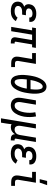

<svg xmlns="http://www.w3.org/2000/svg" viewBox="1494 -2290 1011 4040"><g transform="rotate(90 2000.0 -270.5)"><path d="M216 8Q189 8 162.5 5Q136 2 112 -6.5Q88 -15 67.5 -29.5Q47 -44 34 -65Q21 -86 17 -112Q13 -138 17 -165Q20 -184 28.5 -202.5Q37 -221 52 -235Q67 -249 85 -258.5Q103 -268 122 -274Q106 -282 94.5 -294Q83 -306 76.5 -322Q70 -338 68.5 -355.5Q67 -373 71 -392Q74 -412 83 -432.5Q92 -453 107 -469.5Q122 -486 141.5 -498Q161 -510 182 -516.5Q203 -523 224 -525.5Q245 -528 266 -528Q289 -528 311 -525.5Q333 -523 353.5 -516.5Q374 -510 392 -498Q410 -486 422.5 -469Q435 -452 439 -430Q443 -408 440 -386L439 -381H349V-383Q352 -399 345 -413Q338 -427 325.5 -435Q313 -443 297.5 -445.5Q282 -448 266 -448Q249 -448 232 -445Q215 -442 199.5 -433.5Q184 -425 173 -410Q162 -395 159 -378Q157 -367 159 -356.5Q161 -346 167 -337.5Q173 -329 182.5 -324Q192 -319 202 -315.5Q212 -312 223 -311Q234 -310 245 -310H301L288 -230H232Q219 -230 206 -229Q193 -228 180 -225Q167 -222 154.5 -216Q142 -210 131.5 -201Q121 -192 115 -180Q109 -168 106 -155Q104 -141 107 -127.5Q110 -114 118 -104Q126 -94 137.5 -88Q149 -82 162 -78Q175 -74 189 -73Q203 -72 217 -72Q235 -72 253.5 -74.5Q272 -77 290 -84.5Q308 -92 324 -104.5Q340 -117 350 -134L424 -98Q409 -71 385 -49.5Q361 -28 333 -15Q305 -2 275 3Q245 8 216 8Z M866 8Q844 8 822.5 2.5Q801 -3 786.5 -18Q772 -33 767.5 -54.5Q763 -76 767 -98L824 -440H710L637 0H546L619 -440H559L572 -520H988L975 -440H915L858 -98Q857 -93 857.5 -88Q858 -83 861.5 -79Q865 -75 870 -73.5Q875 -72 880 -72H896L895 8Z M1310 0Q1288 0 1267 -3.5Q1246 -7 1228 -16.5Q1210 -26 1197 -42Q1184 -58 1178 -77Q1172 -96 1172 -118Q1172 -140 1175 -161L1222 -440H1097V-520H1325L1263 -148Q1261 -135 1262 -122.5Q1263 -110 1269 -100Q1275 -90 1286 -85Q1297 -80 1310 -80H1391V0Z M1704 8Q1673 8 1646 -5.5Q1619 -19 1602.5 -43Q1586 -67 1576.5 -95.5Q1567 -124 1562.5 -153.5Q1558 -183 1557 -214Q1556 -245 1558 -276Q1560 -307 1563.5 -338.5Q1567 -370 1572 -401Q1577 -428 1582 -454.5Q1587 -481 1594.5 -507.5Q1602 -534 1612 -560Q1622 -586 1635 -611.5Q1648 -637 1664.5 -660.5Q1681 -684 1702.5 -703Q1724 -722 1751 -732.5Q1778 -743 1805 -743Q1836 -743 1863 -729.5Q1890 -716 1906.5 -692Q1923 -668 1932.5 -639.5Q1942 -611 1946.5 -581.5Q1951 -552 1952 -521Q1953 -490 1951.5 -459Q1950 -428 1946 -396.5Q1942 -365 1937 -334Q1933 -307 1927.5 -280.5Q1922 -254 1914.5 -227.5Q1907 -201 1897 -175Q1887 -149 1874 -123.5Q1861 -98 1844.5 -74.5Q1828 -51 1806.5 -32Q1785 -13 1758 -2.5Q1731 8 1704 8ZM1857 -407Q1859 -422 1860 -436.5Q1861 -451 1862.5 -466Q1864 -481 1864.5 -495.5Q1865 -510 1865 -524Q1865 -538 1864 -552.5Q1863 -567 1861 -581Q1859 -595 1856 -608.5Q1853 -622 1846.5 -634.5Q1840 -647 1828 -655Q1816 -663 1802 -663Q1787 -663 1773.5 -655Q1760 -647 1749 -635Q1738 -623 1729.5 -609.5Q1721 -596 1715 -582Q1709 -568 1703 -553.5Q1697 -539 1692 -524.5Q1687 -510 1683 -495.5Q1679 -481 1676 -466.5Q1673 -452 1670 -437Q1667 -422 1664 -407ZM1707 -72Q1722 -72 1735.5 -80Q1749 -88 1760 -100Q1771 -112 1779.5 -125.5Q1788 -139 1794 -153Q1800 -167 1806 -181.5Q1812 -196 1817 -210.5Q1822 -225 1826 -239.5Q1830 -254 1833.5 -268.5Q1837 -283 1840 -298Q1843 -313 1845 -328H1652Q1651 -313 1649.5 -298.5Q1648 -284 1646.5 -269Q1645 -254 1644.5 -239.5Q1644 -225 1644 -211Q1644 -197 1645.5 -182.5Q1647 -168 1648.5 -154Q1650 -140 1653 -126.5Q1656 -113 1662.5 -100.5Q1669 -88 1681 -80Q1693 -72 1707 -72Z M2199 8Q2171 8 2144.5 1Q2118 -6 2097 -21.5Q2076 -37 2062 -60Q2048 -83 2042 -109.5Q2036 -136 2036.5 -164Q2037 -192 2042 -221L2092 -520H2183L2131 -207Q2128 -192 2127.5 -177Q2127 -162 2128.5 -147Q2130 -132 2134.5 -118Q2139 -104 2148 -93.5Q2157 -83 2171 -77.5Q2185 -72 2201 -72Q2217 -72 2234 -78Q2251 -84 2264 -96Q2277 -108 2287.5 -123Q2298 -138 2306 -153.5Q2314 -169 2320 -185.5Q2326 -202 2330.5 -218Q2335 -234 2339 -250.5Q2343 -267 2346 -284Q2355 -341 2354 -397.5Q2353 -454 2342 -508L2430 -523Q2442 -462 2443.5 -399Q2445 -336 2435 -271Q2429 -240 2420.5 -208.5Q2412 -177 2398.5 -146.5Q2385 -116 2366 -87Q2347 -58 2321.5 -35.5Q2296 -13 2263.5 -2.5Q2231 8 2199 8Z M2470 215 2592 -520H2683L2631 -207Q2628 -192 2627 -176Q2626 -160 2628 -145Q2630 -130 2635.5 -116Q2641 -102 2651 -91.5Q2661 -81 2676 -76.5Q2691 -72 2707 -72Q2727 -72 2748 -80Q2769 -88 2785 -104Q2801 -120 2809 -140.5Q2817 -161 2821 -182L2877 -520H2968L2898 -98Q2897 -93 2897.5 -88Q2898 -83 2901.5 -79Q2905 -75 2910 -73.5Q2915 -72 2920 -72H2936L2935 8H2906Q2886 8 2867 3.5Q2848 -1 2833.5 -12.5Q2819 -24 2811.5 -42Q2804 -60 2805 -80Q2794 -60 2777.5 -43Q2761 -26 2741.5 -14.5Q2722 -3 2700 2.5Q2678 8 2657 8Q2640 8 2623.5 4.5Q2607 1 2593 -7Q2590 21 2587 50Q2584 79 2579 107L2561 215Z M3216 8Q3189 8 3162.5 5Q3136 2 3112 -6.5Q3088 -15 3067.5 -29.5Q3047 -44 3034 -65Q3021 -86 3017 -112Q3013 -138 3017 -165Q3020 -184 3028.5 -202.5Q3037 -221 3052 -235Q3067 -249 3085 -258.5Q3103 -268 3122 -274Q3106 -282 3094.5 -294Q3083 -306 3076.5 -322Q3070 -338 3068.5 -355.5Q3067 -373 3071 -392Q3074 -412 3083 -432.5Q3092 -453 3107 -469.5Q3122 -486 3141.5 -498Q3161 -510 3182 -516.5Q3203 -523 3224 -525.5Q3245 -528 3266 -528Q3289 -528 3311 -525.5Q3333 -523 3353.5 -516.5Q3374 -510 3392 -498Q3410 -486 3422.5 -469Q3435 -452 3439 -430Q3443 -408 3440 -386L3439 -381H3349V-383Q3352 -399 3345 -413Q3338 -427 3325.5 -435Q3313 -443 3297.5 -445.5Q3282 -448 3266 -448Q3249 -448 3232 -445Q3215 -442 3199.5 -433.5Q3184 -425 3173 -410Q3162 -395 3159 -378Q3157 -367 3159 -356.5Q3161 -346 3167 -337.5Q3173 -329 3182.5 -324Q3192 -319 3202 -315.5Q3212 -312 3223 -311Q3234 -310 3245 -310H3301L3288 -230H3232Q3219 -230 3206 -229Q3193 -228 3180 -225Q3167 -222 3154.5 -216Q3142 -210 3131.5 -201Q3121 -192 3115 -180Q3109 -168 3106 -155Q3104 -141 3107 -127.5Q3110 -114 3118 -104Q3126 -94 3137.5 -88Q3149 -82 3162 -78Q3175 -74 3189 -73Q3203 -72 3217 -72Q3235 -72 3253.5 -74.5Q3272 -77 3290 -84.5Q3308 -92 3324 -104.5Q3340 -117 3350 -134L3424 -98Q3409 -71 3385 -49.5Q3361 -28 3333 -15Q3305 -2 3275 3Q3245 8 3216 8Z M3750 -600 3788 -756H3876L3823 -600ZM3810 0Q3788 0 3767 -3.5Q3746 -7 3728 -16.5Q3710 -26 3697 -42Q3684 -58 3678 -77Q3672 -96 3672 -118Q3672 -140 3675 -161L3722 -440H3597V-520H3825L3763 -148Q3761 -135 3762 -122.5Q3763 -110 3769 -100Q3775 -90 3786 -85Q3797 -80 3810 -80H3891V0Z"/></g></svg>

Font: Iosevka SS18 Medium
Style: Italic
Weight: 500
Italic angle: -9°
Monospace: yes
Designer: Belleve Invis
Foundry: Belleve Invis
Version: Version 25.1.1; ttfautohint (v1.8.4)